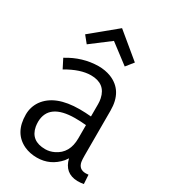

<svg xmlns="http://www.w3.org/2000/svg" viewBox="-177 -787 776 882"><g transform="rotate(30 211.5 -346.5)"><path d="M377.9 8.8Q395.5 8.8 411.1 5.9L408.2 -42Q402.3 -41 393.6 -41Q357.4 -41 350.6 -76.2Q348.6 -88.9 348.6 -108.4V-347.7Q348.6 -452.1 265.6 -485.4Q235.4 -497.1 199.2 -497.1Q115.2 -496.1 39.1 -449.2L63.5 -401.4Q134.8 -443.4 190.4 -443.4Q266.6 -443.4 281.2 -374Q284.2 -360.4 284.2 -344.7V-279.3Q253.9 -282.2 223.6 -282.2Q93.8 -282.2 43 -210.9Q20.5 -177.7 20.5 -137.7Q20.5 -40 95.7 -4.9Q126 8.8 163.1 8.8Q233.4 8.8 281.2 -45.9Q288.1 -54.7 293 -62.5Q309.6 6.8 377.9 8.8ZM176.8 -43.9Q100.6 -43.9 87.9 -112.3Q85.9 -125 85.9 -137.7Q87.9 -235.4 224.6 -236.3Q256.8 -236.3 284.2 -233.4V-163.1Q284.2 -84 222.7 -54.7Q200.2 -43.9 176.8 -43.9ZM205.1 -702.1 72.3 -592.8 101.6 -556.6 202.1 -632.8 303.7 -555.7 335 -594.7Z"/></g></svg>

Font: Yaldevi Colombo
Style: Regular
Weight: 400
Designer: Sol Matas, Denzil Rajitha, Kosala Senevirathne and Pathum Egodawatta
Foundry: Mooniak
Version: Version 1.020 ; ttfautohint (v1.6)